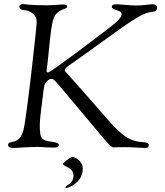

<svg xmlns="http://www.w3.org/2000/svg" viewBox="-20 -727 814 946"><path d="M290 79C290 96 342 94 342 139C342 180 302 187 302 195C302 197 304 199 307 199C320 199 388 170 388 105C388 61 342 46 338 46C324 46 290 79 290 79ZM20 -13C20 -6 22 2 49 2C68 2 111 -3 163 -3C196 -3 193 0 247 0C268 0 270 -9 270 -13C270 -21 257 -26 239 -28C186 -36 176 -37 176 -113C176 -145 188 -225 192 -261C198 -320 205 -321 214 -329C218 -333 224 -338 233 -338C246 -338 244 -338 323 -245C513 -19 523 -1 540 -1C546 -1 552 -2 597 -2C627 -2 684 2 696 2C701 2 713 1 713 -12C713 -21 704 -25 690 -26C575 -32 558 -93 308 -368C304 -372 299 -375 299 -381C299 -394 332 -412 355 -429L571 -584C707 -682 714 -662 741 -671C749 -673 754 -678 754 -690C754 -700 746 -706 733 -706C716 -706 685 -700 650 -700C624 -700 567 -706 558 -706C532 -706 531 -699 531 -694C531 -672 579 -683 579 -656C579 -636 540 -607 526 -596C445 -533 229 -370 217 -370C212 -370 210 -372 210 -379C210 -385 212 -396 214 -414C236 -627 235 -650 278 -675C297 -686 311 -684 311 -695C311 -703 299 -705 292 -705C274 -705 251 -701 208 -701C131 -701 95 -707 93 -707C87 -707 75 -704 75 -695C75 -690 78 -679 93 -678C131 -676 161 -653 161 -620C161 -596 112 -153 96 -88C75 -5 20 -41 20 -13Z"/></svg>

Font: OFL Sorts Mill Goudy
Style: Italic
Weight: 500
Italic angle: -6°
Version: Version 003.000